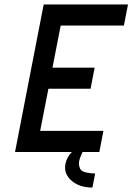

<svg xmlns="http://www.w3.org/2000/svg" viewBox="-20 -676 589 854"><path d="M299.8 0H46.9L174.3 -656.2H549.3L531.2 -562.5H250L213.4 -375H400.9L382.8 -281.2H195.3L158.7 -93.8H439.9L421.9 0H347.2L343.3 8.8Q334.5 26.9 332 41Q331.1 46.9 331.1 52.2Q331.1 62.5 336.4 74.5Q341.8 86.4 363 91.1Q384.3 95.7 403.3 95.7L391.1 158.2Q333 158.2 297.9 127.4Q269.5 102.5 269.5 69.3Q269.5 61.5 271 53.2Q276.9 23.4 299.8 0Z"/></svg>

Font: Lambda
Style: Italic
Weight: 400
Italic angle: -11°
Designer: GGBotNet
Version: 0.22